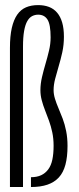

<svg xmlns="http://www.w3.org/2000/svg" viewBox="-20 -752 318 772"><path d="M20 0H72.5V-564.5Q72.5 -602.5 77 -627.8Q81.5 -653 89.8 -667.2Q98 -681.5 109.2 -687.2Q120.5 -693 133.5 -693Q158.5 -693 171 -673.2Q183.5 -653.5 183.5 -602Q183.5 -575.5 177.2 -549Q171 -522.5 163 -495.5Q155 -468.5 148.8 -441.8Q142.5 -415 142.5 -389Q142.5 -369 147.8 -349Q153 -329 161 -308.8Q169 -288.5 177 -266.5Q185 -244.5 190.2 -219.8Q195.5 -195 195.5 -166Q195.5 -134 190.5 -110.2Q185.5 -86.5 174 -71Q162.5 -55.5 145.5 -47.5Q128.5 -39.5 104.5 -39.5V0Q143 0 170.8 -9.5Q198.5 -19 216.5 -38.5Q234.5 -58 243 -89.5Q251.5 -121 251.5 -165.5Q251.5 -197.5 246 -225Q240.5 -252.5 232 -275Q223.5 -297.5 215 -317.2Q206.5 -337 201 -355Q195.5 -373 195.5 -389.5Q195.5 -411 201.8 -435.2Q208 -459.5 216 -486Q224 -512.5 230.5 -542Q237 -571.5 237 -604.5Q237 -637.5 230 -661.5Q223 -685.5 209.5 -701.2Q196 -717 176.8 -724.2Q157.5 -731.5 133.5 -731.5Q105.5 -731.5 84.5 -722.5Q63.5 -713.5 49.2 -693Q35 -672.5 27.5 -639.8Q20 -607 20 -559Z"/></svg>

Font: Anybody ExtraCondensed Light
Style: Regular
Weight: 300
Width: 2
Version: Version 1.113;gftools[0.9.25]